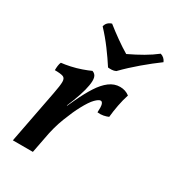

<svg xmlns="http://www.w3.org/2000/svg" viewBox="-172 -800 809 897"><g transform="rotate(30 232.5 -352.0)"><path d="M198 -467Q215 -461 219.5 -445Q224 -429 219 -401Q215 -376 203.5 -341.5Q192 -307 175 -267H177L196 -308Q218 -355 241 -391Q264 -427 290.5 -447Q317 -467 348 -467Q377 -467 399 -450Q389 -420 382.5 -385.5Q376 -351 373 -320Q362 -315 347 -312Q332 -309 315 -311Q317 -343 313 -354.5Q309 -366 301 -366Q291 -366 273.5 -348.5Q256 -331 233 -288Q216 -257 194.5 -202Q173 -147 162 -83L146 0H38L93 -286Q102 -332 102 -352Q102 -372 89 -377Q76 -382 44 -382Q44 -394 45.5 -406Q47 -418 51 -426Q71 -428 99 -434Q127 -440 154 -449.5Q181 -459 198 -467ZM253 -517Q230 -553 199.5 -594Q169 -635 135 -671Q138 -684 146 -692Q154 -700 167 -704Q197 -680 231.5 -655.5Q266 -631 295 -614Q337 -634 371.5 -654Q406 -674 434 -696Q445 -693 453 -685.5Q461 -678 465 -668Q424 -638 379 -600Q334 -562 295 -522Q285 -517 273.5 -516.5Q262 -516 253 -517Z"/></g></svg>

Font: Vollkorn Medium
Style: Italic
Weight: 500
Italic angle: -11°
Designer: Friedrich Althausen
Foundry: Friedrich Althausen
Version: Version 5.000